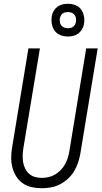

<svg xmlns="http://www.w3.org/2000/svg" viewBox="-20 -992 540 1020"><path d="M202 8Q174 8 147.5 2Q121 -4 100 -19Q79 -34 65.5 -56Q52 -78 45.5 -103.5Q39 -129 39.5 -157Q40 -185 45 -213L131 -735H192L104 -204Q101 -185 100.5 -166Q100 -147 103 -129.5Q106 -112 114 -96Q122 -80 135 -68.5Q148 -57 165.5 -52Q183 -47 202 -47Q219 -47 237.5 -51Q256 -55 272 -64.5Q288 -74 301.5 -87.5Q315 -101 324.5 -117.5Q334 -134 339.5 -151.5Q345 -169 348 -186L438 -735H499L407 -177Q403 -153 395 -129Q387 -105 374 -83Q361 -61 341.5 -43Q322 -25 299 -13Q276 -1 251 3.5Q226 8 202 8ZM340 -798Q320 -798 301 -805.5Q282 -813 270.5 -828.5Q259 -844 255.5 -864.5Q252 -885 255 -906Q257 -920 265 -933.5Q273 -947 285 -956Q297 -965 311.5 -968.5Q326 -972 341 -972Q361 -972 380.5 -964.5Q400 -957 411 -941.5Q422 -926 426 -905.5Q430 -885 426 -864Q424 -850 416 -836.5Q408 -823 396 -814Q384 -805 369.5 -801.5Q355 -798 340 -798ZM341 -842Q348 -842 355 -843.5Q362 -845 368 -849.5Q374 -854 378 -860.5Q382 -867 383 -875Q385 -885 383.5 -895Q382 -905 376 -913Q370 -921 360.5 -924.5Q351 -928 341 -928Q334 -928 326.5 -926.5Q319 -925 313 -920.5Q307 -916 303.5 -909.5Q300 -903 298 -895Q297 -885 298 -875Q299 -865 305.5 -857Q312 -849 321.5 -845.5Q331 -842 341 -842Z"/></svg>

Font: Iosevka Light
Style: Italic
Weight: 300
Italic angle: -9°
Monospace: yes
Designer: Belleve Invis
Foundry: Belleve Invis
Version: Version 32.5.0; ttfautohint (v1.8.4)